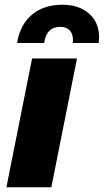

<svg xmlns="http://www.w3.org/2000/svg" viewBox="-20 -788 437 808"><path d="M115 -542H304L196 0H7ZM244 -768Q312 -768 354.5 -731Q397 -694 397 -631Q397 -623 395 -607H286Q287 -612 287 -621Q287 -646 273 -660.5Q259 -675 234 -675Q175 -675 166 -607H52Q64 -683 113.5 -725.5Q163 -768 244 -768Z"/></svg>

Font: Idrija
Style: Italic
Weight: 800
Italic angle: -11.3°
Designer: Julieta Ulanovsky
Foundry: Julieta Ulanovsky
Version: Version 7.200